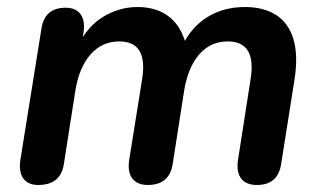

<svg xmlns="http://www.w3.org/2000/svg" viewBox="-20 -519 917 547"><path d="M89 8Q60 8 46.5 -10.5Q33 -29 38 -63L98 -437Q107 -497 167 -497Q196 -497 209.5 -478.5Q223 -460 218 -427L208 -362L201 -387Q229 -444 274.5 -471.5Q320 -499 372 -499Q428 -499 464 -469.5Q500 -440 512 -382L499 -388Q525 -442 571 -470.5Q617 -499 678 -499Q730 -499 765.5 -477Q801 -455 815.5 -409Q830 -363 819 -292L781 -52Q772 8 712 8Q681 8 667 -10.5Q653 -29 658 -63L694 -294Q711 -401 629 -401Q580 -401 548 -364.5Q516 -328 505 -263L472 -52Q463 8 401 8Q371 8 357 -10.5Q343 -29 348 -63L385 -294Q402 -401 320 -401Q271 -401 238.5 -364.5Q206 -328 195 -263L162 -52Q153 8 89 8Z"/></svg>

Font: Nunito Variable Extra Light
Style: Italic
Weight: 200
Italic angle: -9°
Designer: Vernon Adams
Foundry: Vernon Adams
Version: Version 3.602